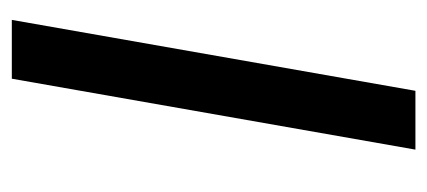

<svg xmlns="http://www.w3.org/2000/svg" viewBox="-224 -516 740 333"><g transform="rotate(-90 146.5 -350.0)"><path d="M176 -700H278L155 0H53Z"/></g></svg>

Font: Niramit Medium
Style: Italic
Weight: 500
Italic angle: -10°
Designer: Katatrad Aksorn Co.,Ltd.
Foundry: Cadson Demak Co.,Ltd.
Version: Version 1.000; ttfautohint (v1.6)